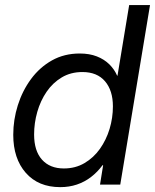

<svg xmlns="http://www.w3.org/2000/svg" viewBox="-20 -748 628 778"><path d="M224.1 10.3Q135.3 10.3 84.5 -47.6Q33.7 -105.5 33.7 -201.7Q33.7 -262.7 52.2 -321.5Q70.8 -380.4 105.7 -427.7Q140.6 -475.1 190.4 -503.2Q240.2 -531.2 303.2 -531.2Q342.3 -531.2 372.3 -519.5Q402.3 -507.8 423.1 -487.3Q443.8 -466.8 454.6 -441.4H456.1L503.4 -727.5H587.9L467.3 0H385.3L397.9 -78.6H395.5Q375 -50.8 348.9 -30.8Q322.8 -10.7 291.5 -0.2Q260.3 10.3 224.1 10.3ZM238.8 -65.4Q285.6 -65.4 322.5 -87.2Q359.4 -108.9 385 -145Q410.6 -181.2 424.1 -225.8Q437.5 -270.5 437.5 -316.9Q437.5 -381.3 405.5 -418.7Q373.5 -456.1 314 -456.1Q266.6 -456.1 230.2 -434.3Q193.8 -412.6 168.9 -376.2Q144 -339.8 131.1 -294.7Q118.2 -249.5 118.2 -203.1Q118.2 -136.7 150.1 -101.1Q182.1 -65.4 238.8 -65.4Z"/></svg>

Font: Inter 28pt
Style: Italic
Weight: 400
Italic angle: -9.3988°
Designer: Rasmus Andersson
Foundry: rsms
Version: Version 4.001;git-66647c0bb